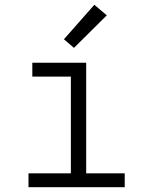

<svg xmlns="http://www.w3.org/2000/svg" viewBox="-20 -782 640 802"><path d="M99 0V-58H276V-462H115V-520H340V-58H501V0ZM289 -582 247 -618 374 -762 426 -718Z"/></svg>

Font: Iosevka Custom Light Extended
Style: Regular
Weight: 300
Width: 7
Monospace: yes
Designer: Belleve Invis
Foundry: Belleve Invis
Version: Version 11.2.4; ttfautohint (v1.8.4)